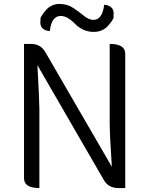

<svg xmlns="http://www.w3.org/2000/svg" viewBox="-20 -955 758 975"><path d="M180 0Q102 0 102 -50V-732H137Q187 -732 211 -689L548 -108Q537 -269 537 -336V-732Q616 -732 616 -682V0H580Q530 0 506 -43L170 -624Q180 -441 180 -401V0ZM289 -874Q241 -874 233 -797Q177 -802 186 -855Q180 -863 209 -899Q239 -935 281 -935Q323 -935 353 -914Q383 -894 407 -874Q432 -854 454 -854Q500 -854 509 -931Q565 -926 556 -872Q563 -865 533 -829Q504 -793 456 -793Q427 -793 401 -805Q376 -818 361 -834Q322 -874 289 -874Z"/></svg>

Font: Swei Half Moon CJK TC
Style: DemiLight
Weight: 350
Version: Version 2.125